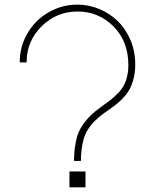

<svg xmlns="http://www.w3.org/2000/svg" viewBox="-20 -798 660 818"><path d="M310.1 -778.3Q358.4 -778.3 403.3 -759.5Q448.2 -740.7 481.9 -708Q515.6 -675.3 535.9 -627.2Q556.2 -579.1 556.2 -523.9Q556.2 -487.3 547.6 -457.3Q539.1 -427.2 526.4 -408Q513.7 -388.7 494.6 -370.6Q475.6 -352.5 458.3 -340.8Q440.9 -329.1 419.7 -313.2Q398.4 -297.4 384.8 -283.7Q348.6 -247.6 336.7 -206.3Q324.7 -165 324.7 -112.3H295.4Q295.4 -171.4 308.8 -216.8Q322.3 -262.2 365.7 -305.7Q381.3 -321.3 406.5 -339.4Q431.6 -357.4 450.4 -371.8Q469.2 -386.2 488 -406.5Q506.8 -426.8 516.8 -455.6Q526.9 -484.4 526.9 -522Q526.4 -622.6 463.1 -685.8Q399.9 -749 310.1 -749Q221.2 -749 157.2 -686Q93.3 -623 93.3 -532.2H64Q64 -600.1 97.4 -656.7Q130.9 -713.4 187.5 -745.8Q244.1 -778.3 310.1 -778.3ZM275.9 -67.4H344.2V0H275.9Z"/></svg>

Font: Cherry
Style: Light
Weight: 300
Designer: Amin Abedi
Version: Version 1.00 ; ttfautohint (v1.6)